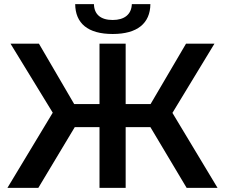

<svg xmlns="http://www.w3.org/2000/svg" viewBox="-20 -912 1092 932"><path d="M886 0H1036L817 -364L1021 -700H883L711 -407H590V-700H463V-407H340L169 -700H31L236 -365L16 0H166L343 -295H463V0H590V-295H710ZM527 -747C647 -747 709 -799 710 -892H620C618 -842 584 -815 527 -815C469 -815 437 -842 436 -892H345C346 -799 406 -747 527 -747Z"/></svg>

Font: Chess Sans SemiBold
Style: Regular
Weight: 600
Designer: Wolf Bōese
Foundry: Wolf Bōese
Version: Version 7.223;Glyphs 3.3 (3306)